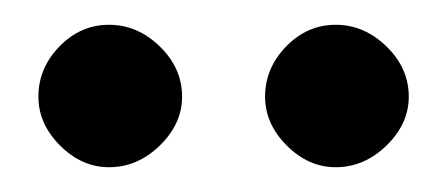

<svg xmlns="http://www.w3.org/2000/svg" viewBox="-20 -638 359 155"><path d="M11 -560Q11 -583 28 -600.5Q45 -618 68 -618Q91 -618 109 -600.5Q127 -583 127 -560Q127 -538 109 -520.5Q91 -503 68 -503Q46 -503 28.5 -520.5Q11 -538 11 -560ZM194 -560Q194 -583 211 -600.5Q228 -618 251 -618Q274 -618 292 -600.5Q310 -583 310 -560Q310 -538 292 -520.5Q274 -503 251 -503Q229 -503 211.5 -520.5Q194 -538 194 -560Z"/></svg>

Font: EB Garamond Medium
Style: Regular
Weight: 500
Designer: Georg Duffner and Octavio Pardo
Foundry: Georg Duffner
Version: Version 1.000